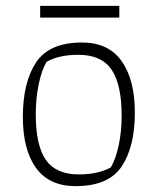

<svg xmlns="http://www.w3.org/2000/svg" viewBox="-20 -626 538 655"><path d="M117 -606H387V-566H117ZM58 -227Q58 -345 103 -413Q148 -481 260 -481Q350 -481 395 -417.5Q440 -354 440 -242Q440 -125 395 -58Q350 9 238 9Q148 9 103 -53Q58 -115 58 -227ZM358 -55Q375 -83 385 -130.5Q395 -178 395 -231Q395 -338 360.5 -388.5Q326 -439 248 -439Q180 -439 139 -415Q122 -387 112 -338.5Q102 -290 102 -236Q102 -130 136.5 -80.5Q171 -31 249 -31Q315 -31 358 -55Z"/></svg>

Font: Athiti Light
Style: Regular
Weight: 300
Designer: CadsonDemak Team
Foundry: CadsonDemak
Version: Version 1.032